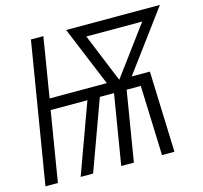

<svg xmlns="http://www.w3.org/2000/svg" viewBox="-106 -852 1022 969"><g transform="rotate(-15 405.0 -367.5)"><path d="M15 0 136 -735H201L150 -423H449L320 -735H810L579 -423H674L689 0H624L611 -365H537L477 0H411L471 -365H397L264 0H199L332 -365H140L80 0ZM514 -423 702 -677H410Z"/></g></svg>

Font: Iosevka Aile Light
Style: Italic
Weight: 300
Italic angle: -9°
Designer: Belleve Invis
Foundry: Belleve Invis
Version: Version 31.1.0; ttfautohint (v1.8.4)